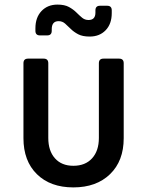

<svg xmlns="http://www.w3.org/2000/svg" viewBox="-20 -805 640 835"><path d="M299 10Q199 10 140.5 -47.5Q82 -105 82 -204V-530Q82 -550 102 -550H170Q190 -550 190 -530V-205Q190 -149 219 -116.5Q248 -84 299 -84Q351 -84 380.5 -116.5Q410 -149 410 -205V-530Q410 -550 430 -550H498Q518 -550 518 -530V-204Q518 -105 458.5 -47.5Q399 10 299 10ZM370 -646Q339 -646 320 -656Q301 -666 288 -679Q275 -692 263 -702.5Q251 -713 235 -713Q205 -713 205 -678V-671Q205 -651 185 -651H154Q134 -651 134 -671V-682Q134 -729 160.5 -757Q187 -785 230 -785Q261 -785 280 -774.5Q299 -764 312 -751Q325 -738 337 -728Q349 -718 365 -718Q395 -718 395 -750V-760Q395 -780 415 -780H446Q466 -780 466 -760V-748Q466 -701 439.5 -673.5Q413 -646 370 -646Z"/></svg>

Font: Pitagon Sans Mono SemiBold
Style: Regular
Weight: 600
Monospace: yes
Designer: Travis Tran
Foundry: Pitagon
Version: Version 1.001; ttfautohint (v1.8.4.7-5d5b);gftools[0.9.26]